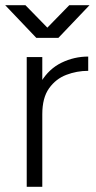

<svg xmlns="http://www.w3.org/2000/svg" viewBox="-28 -720 370 740"><path d="M100 -274Q100 -355 130.5 -405Q161 -455 209.5 -478.5Q258 -502 312 -502V-447Q268 -447 227.5 -431.5Q187 -416 161 -379.5Q135 -343 135 -280ZM75 0V-500H135V0ZM117 -574V-575L239 -700H317L197 -574ZM112 -574 -8 -700H70L192 -575V-574Z"/></svg>

Font: Figtree Light Light
Style: Regular
Weight: 300
Version: Version 2.001;gftools[0.9.30]